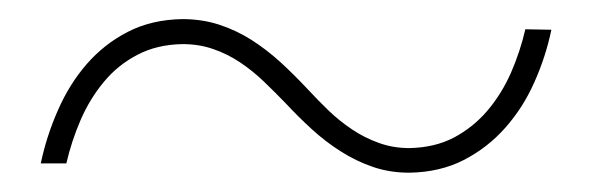

<svg xmlns="http://www.w3.org/2000/svg" viewBox="-20 -398 627 202"><path d="M560.1 -366.7Q554.2 -338.4 542.2 -311.5Q530.3 -284.7 511.7 -263.7Q493.2 -242.7 468 -229.7Q442.9 -216.8 410.6 -216.3Q390.1 -216.3 372.3 -222.4Q354.5 -228.5 338.4 -238.8Q322.3 -249 307.9 -262.2Q293.5 -275.4 280.3 -289.6Q269 -301.3 257.3 -312.5Q245.6 -323.7 232.4 -332.5Q219.2 -341.3 204.3 -346.4Q189.5 -351.6 171.9 -351.6Q145 -351.1 124.5 -340.3Q104 -329.6 89.4 -312Q74.7 -294.4 64.9 -272Q55.2 -249.5 49.8 -226.1H22.9Q28.8 -254.4 40.8 -281.7Q52.7 -309.1 71 -330.3Q89.4 -351.6 114.5 -364.5Q139.6 -377.4 171.9 -377.9Q192.4 -377.9 210.4 -372.1Q228.5 -366.2 244.6 -356Q260.7 -345.7 275.4 -332.3Q290 -318.8 303.2 -304.7Q314 -293 325.7 -281.7Q337.4 -270.5 350.6 -261.7Q363.8 -252.9 378.7 -247.6Q393.6 -242.2 410.6 -242.2Q437.5 -242.7 457.8 -253.4Q478 -264.2 492.9 -281.7Q507.8 -299.3 517.6 -321.5Q527.3 -343.8 532.7 -367.2Z"/></svg>

Font: Roboto Mono Thin
Style: Italic
Weight: 250
Designer: Google
Version: Version 2.000985; 2015; ttfautohint (v1.3)